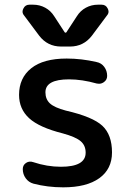

<svg xmlns="http://www.w3.org/2000/svg" viewBox="-20 -803 545 811"><path d="M271.5 -467.8Q171.9 -467.8 171.9 -413.1Q171.9 -383.8 190.9 -366.2Q210 -348.6 257.8 -335.9Q372.1 -309.6 412.6 -271.5Q453.1 -233.4 453.1 -159.2Q453.1 -88.9 399.4 -50.3Q345.7 -11.7 247.1 -11.7Q180.7 -11.7 121.1 -27.3Q100.6 -33.2 88.4 -50.3Q76.2 -67.4 76.2 -88.9Q76.2 -105.5 89.8 -114.7Q103.5 -124 120.1 -118.2Q178.7 -98.6 237.3 -98.6Q341.8 -98.6 341.8 -158.2Q341.8 -188.5 320.8 -206.5Q299.8 -224.6 246.1 -239.3Q145.5 -264.6 103 -303.7Q60.5 -342.8 60.5 -402.3Q60.5 -473.6 111.8 -514.6Q163.1 -555.7 261.7 -555.7Q324.2 -555.7 387.7 -541Q408.2 -537.1 420.4 -520.5Q432.6 -503.9 432.6 -482.4Q432.6 -465.8 418.9 -456.1Q409.2 -449.2 398.4 -449.2Q393.6 -449.2 388.7 -450.2Q326.2 -467.8 271.5 -467.8ZM252.9 -667Q253.9 -665 256.8 -665Q259.8 -665 260.7 -667L304.7 -734.4Q319.3 -757.8 342.8 -770.5Q366.2 -783.2 393.6 -783.2H409.2Q426.8 -783.2 434.6 -767.6Q438.5 -760.7 438.5 -753.9Q438.5 -745.1 431.6 -737.3L368.2 -652.3Q333 -606.4 275.4 -606.4H238.3Q180.7 -606.4 145.5 -652.3L82 -737.3Q75.2 -745.1 75.2 -753.9Q75.2 -760.7 79.1 -767.6Q86.9 -783.2 104.5 -783.2H120.1Q147.5 -783.2 170.9 -770.5Q194.3 -757.8 209 -734.4Z"/></svg>

Font: Gen Jyuu Gothic Medium
Style: Regular
Weight: 500
Designer: [Source Han Sans]
Ryoko NISHIZUKA  (kana & ideographs); Paul D. Hunt (Latin, Greek & Cyrillic); Wenlong ZHANG  (bopomofo
Version: Version 1.002.20150607